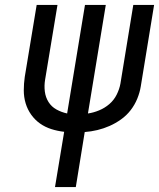

<svg xmlns="http://www.w3.org/2000/svg" viewBox="-20 -755 642 775"><path d="M202 0 239 -223Q212 -226 187 -234Q162 -242 141.5 -256.5Q121 -271 106 -292Q91 -313 83.5 -338Q76 -363 76 -390.5Q76 -418 80 -445L128 -735H212L162 -433Q158 -409 161 -385.5Q164 -362 176 -343Q188 -324 208 -313Q228 -302 251 -297L323 -735H407L335 -297Q357 -300 380 -309.5Q403 -319 421.5 -335Q440 -351 451 -373Q462 -395 466 -417L518 -735H602L548 -405Q544 -381 534 -356.5Q524 -332 507.5 -310.5Q491 -289 468.5 -273Q446 -257 422 -246.5Q398 -236 373 -230Q348 -224 322 -222L286 0Z"/></svg>

Font: Iosevka Extended Oblique
Style: Regular
Weight: 400
Width: 7
Italic angle: -9°
Monospace: yes
Designer: Belleve Invis
Foundry: Belleve Invis
Version: Version 32.0.1; ttfautohint (v1.8.4)